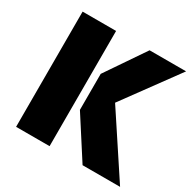

<svg xmlns="http://www.w3.org/2000/svg" viewBox="-153 -841 993 993"><g transform="rotate(30 343.0 -344.0)"><path d="M65 -688H265V0H65ZM307 -241V-456L465 -688H683L446 -364L686 0H462Z"/></g></svg>

Font: Saira Stencil One
Style: Regular
Weight: 400
Designer: Hector Gatti with collaboration of the Omnibus-Type team
Foundry: Omnibus-Type
Version: Version 1.004